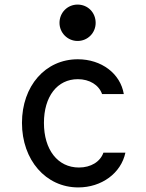

<svg xmlns="http://www.w3.org/2000/svg" viewBox="-20 -809 640 839"><path d="M432 -142C418 -102 377 -77 325 -77C232 -77 172 -155 172 -272C172 -387 230 -463 320 -463C371 -463 412 -438 426 -398H521C506 -488 423 -550 320 -550C178 -550 76 -433 76 -272C76 -110 180 10 322 10C424 10 509 -52 528 -142ZM240 -709C240 -666 275 -630 319 -630C364 -630 398 -666 398 -709C398 -754 364 -789 319 -789C275 -789 240 -754 240 -709Z"/></svg>

Font: CommitMono
Style: 500Regular
Weight: 500
Monospace: yes
Designer: Eigil Nikolajsen
Foundry: Eigil Nikolajsen
Version: Version 1.143